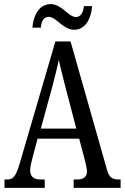

<svg xmlns="http://www.w3.org/2000/svg" viewBox="-20 -916 608 936"><path d="M342 -771C397 -771 425 -827 429 -886H389C386 -859 376 -833 350 -833C314 -833 281 -896 227 -896C170 -896 142 -839 138 -781H179C181 -808 191 -834 217 -834C254 -834 287 -771 342 -771ZM2 0H198V-41H177C141 -41 127 -59 127 -86C127 -104 134 -129 138 -145L163 -240H366L393 -138C398 -118 404 -93 404 -80C404 -56 389 -41 357 -41H339V0H568V-41H560C527 -41 512 -51 502 -87L324 -714H250L76 -119C57 -55 44 -41 15 -41H2ZM179 -289 234 -490C247 -539 259 -587 267 -624C274 -587 287 -540 302 -480L352 -289Z"/></svg>

Font: Noto Serif Ethiopic XCn
Style: Regular
Weight: 400
Width: 2
Designer: Monotype Design Team
Foundry: Monotype Imaging Inc.
Version: Version 2.102